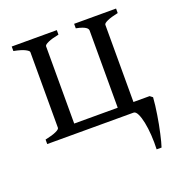

<svg xmlns="http://www.w3.org/2000/svg" viewBox="-119 -554 784 840"><g transform="rotate(-20 273.5 -134.0)"><path d="M236.8 -454.1V-433.1Q204.6 -426.8 187 -418.9Q169.4 -411.1 168.5 -404.3V-43.9H371.1V-403.3Q371.1 -406.2 369.4 -409.9Q367.7 -413.6 362.1 -417.7Q356.4 -421.9 345.7 -425.8Q335 -429.7 317.4 -433.1V-454.1H512.7V-433.1Q479.5 -426.3 461.9 -418.2Q444.3 -410.2 444.3 -403.3V-43.9H519.5L532.2 -34.2Q531.2 -17.1 528.6 3.2Q525.9 23.4 522.7 44.7Q519.5 65.9 515.4 86.9Q511.2 107.9 507.1 126.7Q502.9 145.5 499 160.6Q495.1 175.8 491.7 185.5H468.8Q470.2 152.3 468 119.1Q465.8 85.9 460.4 59.6Q455.1 33.2 447 16.6Q439 0 428.7 0H26.9V-21Q60.1 -27.8 77.6 -35.9Q95.2 -43.9 95.2 -50.8V-403.3Q95.2 -409.2 78.9 -417.7Q62.5 -426.3 26.9 -433.1V-454.1Z"/></g></svg>

Font: Gentium Plus
Style: Regular
Weight: 400
Designer: J. Victor Gaultney, Annie Olsen, Iska Routamaa
Foundry: SIL International
Version: Version 1.510